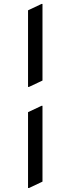

<svg xmlns="http://www.w3.org/2000/svg" viewBox="-20 -855 357 973"><path d="M122.1 97.7V-286.6L190.4 -318.8H195.3V65.4L127 97.7ZM190.4 -835H195.3V-446.8L127 -414.6H122.1V-802.7Z"/></svg>

Font: Nova Square
Style: Book
Weight: 400
Designer: Wojciech Kalinowski "wmk69" (wmk69@o2.pl)
Foundry: Wojciech Kalinowski "wmk69" (wmk69@o2.pl)
Version: Version 3.1.0; 2021-05-23